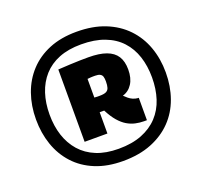

<svg xmlns="http://www.w3.org/2000/svg" viewBox="-120 -1029 1007 958"><g transform="rotate(-20 383.5 -550.0)"><path d="M378 -207Q295 -207 231.5 -233Q168 -259 125 -306Q82 -353 60.5 -415.5Q39 -478 39 -550Q39 -623 61 -685.5Q83 -748 126 -794.5Q169 -841 232 -867Q295 -893 378 -893Q464 -893 529 -867Q594 -841 638.5 -794.5Q683 -748 705.5 -685.5Q728 -623 728 -550Q728 -477 705.5 -414Q683 -351 638.5 -305Q594 -259 529 -233Q464 -207 378 -207ZM378 -272Q449 -272 501 -292.5Q553 -313 587.5 -350Q622 -387 638.5 -438Q655 -489 655 -550Q655 -611 638.5 -661.5Q622 -712 588 -749Q554 -786 501.5 -806Q449 -826 378 -826Q310 -826 260 -806Q210 -786 177 -749Q144 -712 127.5 -661.5Q111 -611 111 -550Q111 -489 127.5 -438.5Q144 -388 177 -350.5Q210 -313 260 -292.5Q310 -272 378 -272ZM543 -358Q520 -358 497.5 -363Q475 -368 454 -380.5Q433 -393 413 -416Q393 -439 374 -476Q371 -476 368.5 -476Q366 -476 362 -476Q359 -476 356 -476Q353 -476 350 -476V-363H229V-747Q263 -749 291.5 -750.5Q320 -752 345 -752.5Q370 -753 390 -753Q448 -753 485 -739.5Q522 -726 539.5 -698.5Q557 -671 557 -628Q557 -582 538 -552.5Q519 -523 487 -514Q495 -506 505 -497.5Q515 -489 527.5 -483.5Q540 -478 553 -477Q555 -477 556 -477Q557 -477 558 -477V-358Q555 -358 551 -358Q547 -358 543 -358ZM377 -553Q401 -553 412.5 -558.5Q424 -564 428 -576.5Q432 -589 432 -610Q432 -626 429 -635.5Q426 -645 417 -650Q408 -655 391 -655Q384 -655 378.5 -655Q373 -655 367 -654.5Q361 -654 350 -653V-554Q361 -553 366.5 -553Q372 -553 377 -553Z"/></g></svg>

Font: Georama ExtraCondensed Thin Black
Style: Regular
Weight: 900
Version: Version 1.001